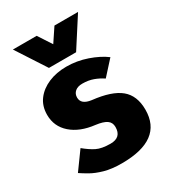

<svg xmlns="http://www.w3.org/2000/svg" viewBox="-175 -790 791 888"><g transform="rotate(-30 220.5 -346.0)"><path d="M12 -55 80 -149Q110 -124 137 -110.5Q164 -97 211 -97Q269 -97 269 -153Q269 -177 251 -189.5Q233 -202 194 -207Q115 -216 69 -256.5Q23 -297 23 -359Q23 -406 48 -439Q73 -472 115.5 -490Q158 -508 211 -508Q267 -508 320.5 -489.5Q374 -471 410 -444L342 -369Q320 -384 294 -393.5Q268 -403 236 -403Q211 -403 197 -391Q183 -379 183 -359Q183 -322 236 -315Q337 -304 383 -266Q429 -228 429 -153Q429 8 211 8Q157 8 118.5 -3Q80 -14 54 -29Q28 -44 12 -55ZM385 -700 284 -543H139L37 -700H164L211 -628L259 -700Z"/></g></svg>

Font: Epunda Sans ExtraBold
Style: Regular
Weight: 800
Designer: Simon Atzbach
Foundry: typofactur
Version: Version 2.204; ttfautohint (v1.8.4.7-5d5b)